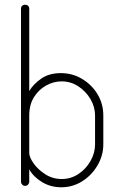

<svg xmlns="http://www.w3.org/2000/svg" viewBox="-20 -788 508 814"><path d="M240 6Q194 6 157.5 -16.5Q121 -39 104 -70V-18Q104 -11 99 -5.5Q94 0 86 0Q79 0 74 -5.5Q69 -11 69 -18V-751Q69 -759 74 -763.5Q79 -768 86 -768Q94 -768 99 -763.5Q104 -759 104 -751V-402Q121 -431 154.5 -454.5Q188 -478 238 -478Q287 -478 328 -453.5Q369 -429 393.5 -388.5Q418 -348 418 -298V-176Q418 -129 393.5 -87Q369 -45 328.5 -19.5Q288 6 240 6ZM242 -29Q280 -29 312 -50Q344 -71 363.5 -105Q383 -139 383 -176V-298Q383 -335 363.5 -368Q344 -401 312 -422Q280 -443 241 -443Q207 -443 175.5 -425.5Q144 -408 124 -376Q104 -344 104 -298V-139Q104 -122 122 -96Q140 -70 171.5 -49.5Q203 -29 242 -29Z"/></svg>

Font: Dosis ExtraLight
Style: Regular
Weight: 250
Designer: EdgarTolentino, PabloImpallari, IginoMarini
Foundry: EdgarTolentino, PabloImpallari, IginoMarini
Version: Version 3.001; ttfautohint (v1.8.2)